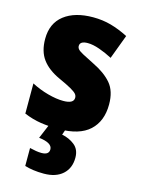

<svg xmlns="http://www.w3.org/2000/svg" viewBox="-121 -632 691 941"><g transform="rotate(15 224.5 -161.5)"><path d="M418 -170Q418 -85 366.5 -37.5Q315 10 209 10Q161 10 118.5 3.5Q76 -3 33 -21V-174Q73 -153 117 -141Q161 -129 196 -129Q249 -129 249 -159Q249 -170 241.5 -178.5Q234 -187 213 -199Q192 -211 150 -230Q91 -257 61.5 -297Q32 -337 32 -400Q32 -479 86 -521Q140 -563 233 -563Q281 -563 324 -551Q367 -539 412 -516L366 -393Q334 -410 300 -422Q266 -434 240 -434Q200 -434 200 -409Q200 -400 206.5 -392.5Q213 -385 232.5 -374.5Q252 -364 292 -344Q352 -315 385 -276.5Q418 -238 418 -170ZM326 125Q326 178 291.5 209Q257 240 196 240Q167 240 142.5 236.5Q118 233 99 227V136Q116 140 130.5 142.5Q145 145 159 145Q197 145 197 117Q197 84 129 76L161 0H245L234 32Q271 39 298.5 61Q326 83 326 125Z"/></g></svg>

Font: Noto Sans Oriya Cond Blk
Style: Regular
Weight: 900
Width: 3
Designer: Amélie Bonet and Sol Matas
Foundry: Google LLC
Version: Version 2.006; ttfautohint (v1.8.4.7-5d5b)